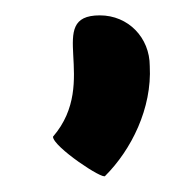

<svg xmlns="http://www.w3.org/2000/svg" viewBox="-20 -149 245 250"><path d="M49 29C49 42 115 86 117 80C151 46 178 -8 175 -63C175 -100 147 -129 110 -129C37 -129 111 -43 49 29Z"/></svg>

Font: Ampere
Style: UltExt
Weight: 400
Version: Version 1